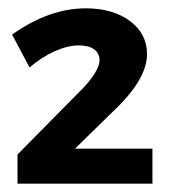

<svg xmlns="http://www.w3.org/2000/svg" viewBox="-20 -801 412 461"><path d="M219 -656Q219 -673 206 -682.5Q193 -692 169 -692Q143 -692 111.5 -678Q80 -664 51 -639L9 -718Q98 -781 186 -781Q251 -781 292 -750.5Q333 -720 333 -671Q333 -610 251 -533L160 -444H346V-360H22V-430L177 -587Q195 -605 207 -624Q219 -643 219 -656Z"/></svg>

Font: Montserrat SemiBold
Style: Regular
Weight: 600
Designer: Julieta Ulanovsky
Foundry: Julieta Ulanovsky
Version: Version 6.001